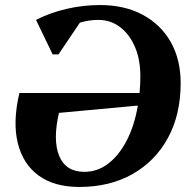

<svg xmlns="http://www.w3.org/2000/svg" viewBox="-20 -726 746 762"><path d="M295 16Q195 16 133 -29.5Q71 -75 50.5 -158.5Q30 -242 57 -357H534Q537 -390 537 -424Q537 -490 515.5 -540Q494 -590 456.5 -618.5Q419 -647 370 -647Q332 -647 297 -636L212 -510H189L123 -647Q177 -675 243 -690.5Q309 -706 377 -706Q474 -706 546 -667.5Q618 -629 657.5 -559.5Q697 -490 697 -396Q697 -272 647 -179.5Q597 -87 506.5 -35.5Q416 16 295 16ZM214 -278Q189 -170 215 -107Q241 -44 315 -44Q367 -44 410 -77Q453 -110 483.5 -169.5Q514 -229 527 -307Z"/></svg>

Font: Platypi SemiBold
Style: Italic
Weight: 600
Italic angle: -13°
Designer: David Sargent
Foundry: Bolt Cutter Type
Version: Version 1.200; ttfautohint (v1.8.4.7-5d5b)